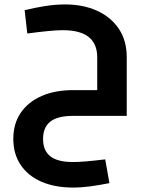

<svg xmlns="http://www.w3.org/2000/svg" viewBox="-20 -522 651 865"><path d="M454 196 473 303Q428 312 387.5 317.5Q347 323 309 323Q228 323 167.5 297Q107 271 73.5 221.5Q40 172 40 104Q40 35 73.5 -14Q107 -63 167.5 -89.5Q228 -116 310 -116H418V0H310Q239 0 206.5 26Q174 52 174 104Q174 156 206.5 182Q239 208 309 208Q334 208 369 205Q404 202 454 196ZM103 -371 91 -476Q135 -487 182 -494.5Q229 -502 273 -502Q355 -502 417.5 -473.5Q480 -445 515.5 -392Q551 -339 551 -264V0H418V-264Q418 -324 380 -355Q342 -386 262 -386Q237 -386 195.5 -382Q154 -378 103 -371Z"/></svg>

Font: Cairo Play
Style: Bold
Weight: 700
Version: Version 3.119